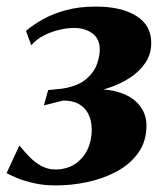

<svg xmlns="http://www.w3.org/2000/svg" viewBox="-32 -554 502 584"><path d="M138 10Q101.5 10 71.5 3.2Q41.5 -3.5 20 -12.5Q-1.5 -21.5 -12 -27.5L27 -111.5Q41 -94 57.5 -77Q74 -60 94 -49.2Q114 -38.5 136.5 -38.5Q170 -38.5 195 -54.5Q220 -70.5 233.5 -98Q247 -125.5 247 -159Q247 -186.5 237.2 -206.5Q227.5 -226.5 208 -237.5Q188.5 -248.5 159.5 -248L101.5 -233.5L114.5 -280L158.5 -284.5Q206 -292.5 230.2 -313.5Q254.5 -334.5 263 -359.2Q271.5 -384 271.5 -403Q271.5 -436.5 248.5 -452.8Q225.5 -469 193.5 -469Q173 -469 149 -463.5Q125 -458 102.2 -446.5Q79.5 -435 63 -416.5L47 -460Q69 -479 99.8 -496Q130.5 -513 170.2 -523.5Q210 -534 259.5 -534Q336.5 -534 382.2 -505.8Q428 -477.5 428 -423.5Q428 -389.5 410.2 -363Q392.5 -336.5 362.8 -317.2Q333 -298 297 -286.2Q261 -274.5 224.5 -270L216.5 -278Q279.5 -287.5 323.5 -275.2Q367.5 -263 390.5 -235.8Q413.5 -208.5 413.5 -172.5Q413.5 -124.5 389 -89.8Q364.5 -55 324 -33Q283.5 -11 235 -0.5Q186.5 10 138 10Z"/></svg>

Font: Merriweather 96pt ExtraBold
Style: Italic
Weight: 800
Italic angle: -7.8°
Version: Version 2.101